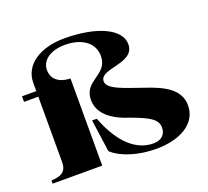

<svg xmlns="http://www.w3.org/2000/svg" viewBox="-124 -869 1122 1037"><g transform="rotate(-20 436.5 -350.5)"><path d="M15 -18V0H300V-501C231 -503 196 -537 196 -587C196 -646 254 -682 333 -682C432 -682 496 -634 496 -559C496 -450 364 -466 364 -354C364 -279 424 -225 530 -192C623 -157 674 -134 674 -83C674 -42 646 -18 602 -18C509 -18 421 -86 359 -248H332L358 -62C412 -12 510 15 607 15C742 15 847 -42 847 -148C847 -242 758 -284 662 -316C561 -352 462 -378 463 -425C463 -499 657 -457 657 -568C657 -656 529 -716 342 -716C205 -716 103 -653 103 -547V-500H21V-468H103V-93C103 -28 61 -22 15 -18Z"/></g></svg>

Font: Sprat
Style: Bold
Weight: 700
Designer: Ethan Nakache
Foundry: Collletttivo
Version: Version 2.000;Glyphs 3.2 (3217)